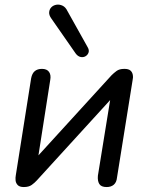

<svg xmlns="http://www.w3.org/2000/svg" viewBox="-20 -786 628 814"><path d="M81 7Q63 7 55 -1.5Q47 -10 46 -21.5Q45 -33 47 -43L112 -454Q116 -475 127.5 -484.5Q139 -494 158 -494Q179 -494 188 -481Q197 -468 193 -447L137 -89H108L453 -467Q462 -476 474 -485Q486 -494 507 -494Q525 -494 533 -487Q541 -480 543 -468.5Q545 -457 542 -445L476 -33Q474 -13 462.5 -3Q451 7 432 7Q409 7 401 -6Q393 -19 395 -41L453 -399H481L136 -21Q127 -11 114.5 -2Q102 7 81 7ZM301 -559 198 -707Q187 -722 188.5 -735Q190 -748 198.5 -756Q207 -764 219.5 -766Q232 -768 245 -762Q258 -756 266 -739L351 -587Q359 -574 355.5 -563.5Q352 -553 342.5 -547.5Q333 -542 321.5 -544.5Q310 -547 301 -559Z"/></svg>

Font: Nunito Medium
Style: Italic
Weight: 500
Designer: Vernon Adams
Foundry: Vernon Adams
Version: Version 3.601